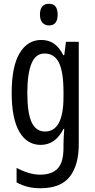

<svg xmlns="http://www.w3.org/2000/svg" viewBox="-20 -759 502 1019"><path d="M199 -547Q237 -547 265.5 -528Q294 -509 316 -466H321L330 -537H398V6Q398 118 350 179Q302 240 195 240Q158 240 127.5 232.5Q97 225 68 209V132Q136 168 193 168Q255 168 286 135.5Q317 103 317 25V9Q317 -8 318 -29.5Q319 -51 321 -75H317Q274 10 196 10Q123 10 82.5 -60Q42 -130 42 -266Q42 -406 84 -476.5Q126 -547 199 -547ZM216 -475Q169 -475 147 -421.5Q125 -368 125 -265Q125 -159 148 -110Q171 -61 219 -61Q317 -61 317 -245V-270Q317 -377 293 -426Q269 -475 216 -475ZM240 -739Q286 -739 286 -681Q286 -624 240 -624Q218 -624 205 -639Q192 -654 192 -681Q192 -739 240 -739Z"/></svg>

Font: Noto Sans Lao ExtraCondensed
Style: Regular
Weight: 400
Width: 2
Designer: Monotype Design Team
Foundry: Monotype Imaging Inc.
Version: Version 2.004; ttfautohint (v1.8.4.7-5d5b)